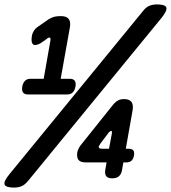

<svg xmlns="http://www.w3.org/2000/svg" viewBox="-103 -800 774 870"><path d="M-39 50Q-76 50 -82 36.5Q-88 23 -60 -11L545 -750Q558 -767 573.5 -773.5Q589 -780 608 -780Q645 -780 650.5 -766.5Q656 -753 629 -719L24 20Q10 37 -5 43.5Q-20 50 -39 50ZM374 -30 380 -64H286Q262 -64 253 -75Q244 -86 247 -109Q249 -118 252.5 -125.5Q256 -133 261 -140L413 -330Q422 -340 433 -345.5Q444 -351 459 -351Q482 -351 492 -339Q502 -327 498 -301L467 -126H479Q495 -126 501 -118.5Q507 -111 504 -95Q501 -79 492.5 -71.5Q484 -64 467 -64H456L450 -30Q447 -11 436 -1.5Q425 8 405 8Q386 8 378.5 -1.5Q371 -11 374 -30ZM24 -372Q7 -372 1 -381.5Q-5 -391 -2 -408Q1 -424 10 -433.5Q19 -443 36 -443H95L125 -614Q127 -621 125.5 -625.5Q124 -630 121 -630Q119 -630 115.5 -628.5Q112 -627 108 -623L92 -612Q81 -603 71.5 -599.5Q62 -596 55 -596Q46 -596 42 -606.5Q38 -617 42 -640Q44 -650 50.5 -660.5Q57 -671 66 -677L118 -713Q133 -722 145 -724.5Q157 -727 173 -727Q198 -727 208 -714.5Q218 -702 214 -678L172 -443H213Q230 -443 236 -433.5Q242 -424 239 -408Q236 -391 227 -381.5Q218 -372 201 -372ZM391 -126 404 -196Q405 -203 403.5 -205Q402 -207 400 -207Q399 -207 397 -205.5Q395 -204 390 -200L351 -148Q348 -144 347 -141L344 -136Q344 -131 347.5 -128.5Q351 -126 359 -126Z"/></svg>

Font: Maple Mono
Style: Bold Italic
Weight: 700
Italic angle: -10°
Monospace: yes
Designer: subframe7536
Version: Version 7.000